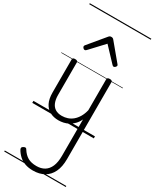

<svg xmlns="http://www.w3.org/2000/svg" viewBox="-361 -1077 1338 1662"><g transform="rotate(30 307.5 -245.5)"><path d="M270 18Q222 18 185 -1.5Q148 -21 127.5 -61.5Q107 -102 107 -166V-496Q107 -505 113 -509.5Q119 -514 132 -514Q146 -514 152.5 -509.5Q159 -505 159 -496V-171Q159 -127 171.5 -95.5Q184 -64 210 -47Q236 -30 277 -30Q306 -30 333 -39Q360 -48 383 -67Q406 -86 424 -116Q442 -146 452 -187V-496Q452 -506 458.5 -510.5Q465 -515 479 -515Q492 -515 498 -510.5Q504 -506 504 -496V271Q504 348 479 400Q454 452 407.5 478.5Q361 505 297 505Q252 505 217 492.5Q182 480 156.5 456.5Q131 433 114 403Q108 393 110.5 384Q113 375 126 369Q137 363 144.5 364.5Q152 366 157 376Q182 416 216 436Q250 456 304 456Q350 456 383 436Q416 416 434 374.5Q452 333 452 268V-95Q437 -63 415.5 -41Q394 -19 370 -6Q346 7 320.5 12.5Q295 18 270 18ZM163 -623Q155 -623 147.5 -631Q140 -639 140 -647Q140 -649 141 -652Q142 -655 145 -659L283 -825Q288 -831 293.5 -834Q299 -837 308 -837Q317 -837 322.5 -834Q328 -831 333 -825L471 -659Q475 -655 476 -652Q477 -649 477 -647Q477 -639 469 -631Q461 -623 453 -623Q448 -623 444.5 -625.5Q441 -628 437 -632L308 -769L180 -632Q176 -628 172 -625.5Q168 -623 163 -623ZM0 476H615V486H0ZM0 -20H615V0H0ZM0 -505H615V-500H0ZM0 -996H615V-986H0Z"/></g></svg>

Font: Playwrite PL Guides
Style: Regular
Weight: 400
Designer: Veronika Burian, José Scaglione
Foundry: TypeTogether
Version: Version 1.003